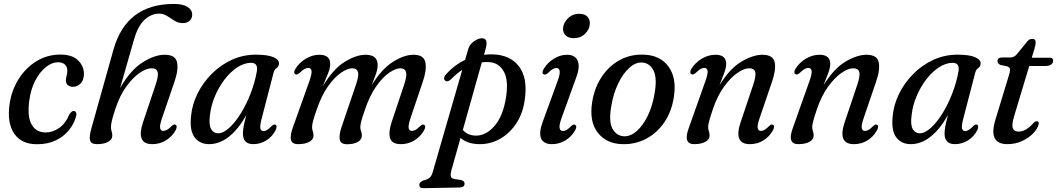

<svg xmlns="http://www.w3.org/2000/svg" viewBox="-20 -742 5510 1001"><path d="M283 -417.5Q251 -417.5 219.2 -392.2Q187.5 -367 163.8 -321.8Q140 -276.5 132.5 -216Q121.5 -133 145.2 -92.2Q169 -51.5 217.5 -51.5Q254.5 -51.5 288 -74.5Q321.5 -97.5 341 -144.5Q347 -153.5 352.2 -158.5Q357.5 -163.5 364.5 -163.5Q372 -163.5 376.2 -155.8Q380.5 -148 376 -133.5Q366 -96.5 339.8 -63.8Q313.5 -31 271.5 -10.5Q229.5 10 173 10Q91.5 10 53.8 -45.8Q16 -101.5 30 -199.5Q40 -270 76.5 -328.8Q113 -387.5 169.5 -422.5Q226 -457.5 295 -457.5Q357.5 -457.5 388.2 -426.2Q419 -395 417.5 -354Q416.5 -322.5 399.5 -306Q382.5 -289.5 360.5 -289.5Q343.5 -289.5 333.2 -298.8Q323 -308 323.5 -323.5Q324 -336 327.5 -348Q331 -360 331 -374Q331 -393 318.5 -405.2Q306 -417.5 283 -417.5Z M582.5 -177Q569.5 -138.5 564 -116Q558.5 -93.5 558.5 -79.5Q558.5 -66.5 562 -57Q565.5 -47.5 565.5 -35Q565.5 -14.5 543.8 -2.5Q522 9.5 486 9.5Q455 9.5 449.5 -10Q444 -29.5 457.5 -76.5L571.5 -483Q638.5 -721.5 886.5 -721.5Q934 -721.5 958 -705.8Q982 -690 982 -666Q982 -646.5 968.8 -634Q955.5 -621.5 932 -621.5Q910 -621.5 890.5 -633.8Q871 -646 851.5 -658.5Q832 -671 810.5 -671Q768.5 -671 733.5 -638.8Q698.5 -606.5 678 -533.5L606 -282.5Q659 -375.5 722.2 -416Q785.5 -456.5 839 -456.5Q894.5 -456.5 903 -417.2Q911.5 -378 888.5 -312.5L825 -127Q812 -89.5 814.8 -74.5Q817.5 -59.5 831.5 -59.5Q840.5 -59.5 850.8 -65Q861 -70.5 875 -85Q887 -96 894.5 -92Q907.5 -86 895 -61.5Q876.5 -29.5 844.8 -10Q813 9.5 774 9.5Q729.5 9.5 718.2 -20Q707 -49.5 725.5 -104L791 -299Q807.5 -347.5 801.8 -366.8Q796 -386 770.5 -386Q743.5 -386 708.2 -362Q673 -338 639 -291.5Q605 -245 582.5 -177Z M1344.5 -125Q1334.5 -87.5 1337.5 -73Q1340.5 -58.5 1354 -58.5Q1371.5 -58.5 1396.5 -85Q1408 -95.5 1415.5 -92Q1427.5 -87.5 1417 -63Q1400 -30 1368.8 -10.2Q1337.5 9.5 1300.5 9.5Q1246.5 9.5 1246.5 -46Q1246.5 -61.5 1250.2 -83Q1254 -104.5 1264.5 -142.5Q1223 -68.5 1173.8 -29.5Q1124.5 9.5 1070 9.5Q1021 9.5 994.5 -26Q968 -61.5 976 -136.5Q981.5 -197 1009.8 -254Q1038 -311 1083.8 -357Q1129.5 -403 1188.2 -430Q1247 -457 1314.5 -457Q1375.5 -457 1405.8 -443.8Q1436 -430.5 1434.5 -410.5Q1433.5 -395 1422.2 -387.5Q1411 -380 1406.5 -363.5ZM1074.5 -140.5Q1068 -90.5 1080.8 -68.8Q1093.5 -47 1116.5 -47Q1144 -47 1175.2 -75.5Q1206.5 -104 1235.8 -151.2Q1265 -198.5 1287.2 -256.2Q1309.5 -314 1319.5 -372.5Q1325.5 -414.5 1289 -414.5Q1253.5 -414.5 1217.8 -391.2Q1182 -368 1151.5 -328.5Q1121 -289 1100.5 -240.2Q1080 -191.5 1074.5 -140.5Z M1761.5 -82 1836 -301Q1852 -347.5 1846.2 -366.8Q1840.5 -386 1817 -386Q1791.5 -386 1757.5 -362.5Q1723.5 -339 1690.5 -292.5Q1657.5 -246 1633.5 -177Q1617.5 -132 1612.2 -111.8Q1607 -91.5 1607 -79Q1607 -67.5 1610.8 -57.8Q1614.5 -48 1614.5 -35.5Q1614.5 -15 1593 -2.8Q1571.5 9.5 1534 9.5Q1502 9.5 1496.8 -13.8Q1491.5 -37 1509 -83.5L1592.5 -317.5Q1606.5 -357 1604.2 -372.5Q1602 -388 1587 -388Q1578 -388 1567.2 -382Q1556.5 -376 1541 -361Q1528.5 -351 1521 -354.5Q1514.5 -357 1514 -365Q1513.5 -373 1520 -383Q1541 -416.5 1575 -436.5Q1609 -456.5 1645 -456.5Q1701.5 -456.5 1701.5 -409Q1701.5 -386.5 1689.8 -358Q1678 -329.5 1662.5 -291Q1715.5 -381 1776 -418.8Q1836.5 -456.5 1886 -456.5Q1950 -456.5 1949 -401Q1948.5 -381 1939.8 -356Q1931 -331 1918 -298Q1969 -381.5 2027.8 -419Q2086.5 -456.5 2136 -456.5Q2190 -456.5 2197.8 -416.2Q2205.5 -376 2183.5 -313.5L2121.5 -130Q2108 -90.5 2110.5 -75Q2113 -59.5 2127.5 -59.5Q2136.5 -59.5 2146.5 -65Q2156.5 -70.5 2171 -85Q2183 -95.5 2190 -91.5Q2203.5 -86 2190.5 -62Q2172.5 -30 2140.8 -10.2Q2109 9.5 2070 9.5Q2023.5 9.5 2013.8 -21.5Q2004 -52.5 2022.5 -107.5L2087 -300.5Q2102.5 -347 2096.8 -366.5Q2091 -386 2067.5 -386Q2042.5 -386 2008.5 -362.5Q1974.5 -339 1941 -291.2Q1907.5 -243.5 1883 -171Q1868.5 -129.5 1863.5 -110Q1858.5 -90.5 1858.5 -79.5Q1858.5 -67 1862.5 -57.5Q1866.5 -48 1866.5 -35.5Q1866.5 -14.5 1845.5 -2.2Q1824.5 10 1789.5 10Q1755.5 10 1751.2 -15.2Q1747 -40.5 1761.5 -82Z M2330 -327.5Q2312.5 -311.5 2300 -322.5Q2293.5 -328 2296 -338Q2298.5 -348 2308 -357.5Q2351 -404.5 2405 -430L2421 -486Q2428 -510.5 2451 -526.5Q2474 -542.5 2492.5 -542.5Q2527 -542.5 2512.5 -490L2503.5 -456.5Q2526.5 -459 2550.5 -458.5Q2639.5 -455.5 2685 -396.8Q2730.5 -338 2717 -231Q2708.5 -156 2673.5 -101.5Q2638.5 -47 2586.8 -18Q2535 11 2476 9.5Q2416 8 2381 -23L2332.5 149Q2328 166.5 2330.5 177.5Q2333 188.5 2350.5 191.5L2382.5 196.5Q2402 200.5 2402 214.5Q2402.5 234.5 2377 235.5L2188 239Q2166 240 2166 221.5Q2166 208 2187 199Q2211 193 2220.5 184Q2230 175 2235.5 157L2390 -378Q2359 -357.5 2330 -327.5ZM2457 -35Q2512 -32.5 2558 -85.2Q2604 -138 2619 -240Q2631.5 -326.5 2605.8 -370.5Q2580 -414.5 2532.5 -418Q2512 -419.5 2492 -417L2393 -64.5Q2416.5 -37 2457 -35Z M2971 -543Q2943.5 -543 2928.8 -557.8Q2914 -572.5 2915.5 -594.5Q2917 -622 2940.5 -646Q2964 -670 3000 -670Q3029 -670 3042.8 -654.8Q3056.5 -639.5 3055 -617Q3053.5 -588.5 3030.2 -565.8Q3007 -543 2971 -543ZM2908 -127.5Q2894.5 -89.5 2897.5 -74.2Q2900.5 -59 2915 -59Q2923.5 -59 2933.8 -64.5Q2944 -70 2958 -85Q2970 -95.5 2977.5 -91.5Q2991 -85.5 2978 -61.5Q2959.5 -29.5 2927.8 -10Q2896 9.5 2857.5 9.5Q2814 9.5 2801.2 -20.2Q2788.5 -50 2809 -105.5L2886 -316.5Q2900.5 -355.5 2898 -371.5Q2895.5 -387.5 2880.5 -387.5Q2871.5 -387.5 2861 -381.5Q2850.5 -375.5 2836 -360.5Q2823.5 -350.5 2815.5 -354Q2801.5 -360 2815 -383.5Q2835 -416 2867.8 -436.2Q2900.5 -456.5 2936.5 -456.5Q2977.5 -456.5 2991.5 -426.2Q3005.5 -396 2984 -337.5Z M3336 -457Q3422.5 -454.5 3465.8 -394.2Q3509 -334 3493 -235Q3481.5 -160.5 3443.8 -104.8Q3406 -49 3349.2 -18.8Q3292.5 11.5 3224.5 9.5Q3141 7.5 3096 -51Q3051 -109.5 3067.5 -211Q3079 -283 3115.8 -339.5Q3152.5 -396 3209 -427.8Q3265.5 -459.5 3336 -457ZM3233.5 -31.5Q3266.5 -30 3299 -58.2Q3331.5 -86.5 3356.5 -137.2Q3381.5 -188 3392.5 -254Q3407 -334.5 3387.2 -374Q3367.5 -413.5 3328 -416Q3293.5 -418 3260.8 -388.2Q3228 -358.5 3203 -306.8Q3178 -255 3167.5 -191.5Q3152.5 -109.5 3173 -71.5Q3193.5 -33.5 3233.5 -31.5Z M3586 -354.5Q3579.5 -357 3579 -365.2Q3578.5 -373.5 3585 -384Q3606 -417 3640 -436.8Q3674 -456.5 3710 -456.5Q3766 -456.5 3766 -409Q3766 -390 3756.2 -363Q3746.5 -336 3731 -297.5Q3785 -385 3845.8 -420.8Q3906.5 -456.5 3954.5 -456.5Q4010.5 -456.5 4018.8 -417.5Q4027 -378.5 4004 -313L3940.5 -127Q3927.5 -89.5 3930.2 -74.5Q3933 -59.5 3947 -59.5Q3956 -59.5 3965.8 -64.8Q3975.5 -70 3990 -85Q4001.5 -95.5 4009 -92Q4022 -86 4009.5 -62Q3990.5 -28.5 3959.2 -9.5Q3928 9.5 3889.5 9.5Q3845 9.5 3833.8 -20Q3822.5 -49.5 3841 -104L3906.5 -299Q3923 -347.5 3917.2 -366.8Q3911.5 -386 3886 -386Q3860 -386 3825 -362.2Q3790 -338.5 3755.5 -291.2Q3721 -244 3697 -174Q3682 -129.5 3677 -110.2Q3672 -91 3672 -79.5Q3672 -67.5 3675.8 -57.8Q3679.5 -48 3679.5 -35Q3679.5 -15 3657.8 -2.8Q3636 9.5 3599 9.5Q3538.5 9.5 3572.5 -79L3656.5 -316Q3671.5 -357 3669 -372.5Q3666.5 -388 3651.5 -388Q3642.5 -388 3632 -382Q3621.5 -376 3606.5 -361.5Q3593.5 -351 3586 -354.5Z M4128.5 -354.5Q4122 -357 4121.5 -365.2Q4121 -373.5 4127.5 -384Q4148.5 -417 4182.5 -436.8Q4216.5 -456.5 4252.5 -456.5Q4308.5 -456.5 4308.5 -409Q4308.5 -390 4298.8 -363Q4289 -336 4273.5 -297.5Q4327.5 -385 4388.2 -420.8Q4449 -456.5 4497 -456.5Q4553 -456.5 4561.2 -417.5Q4569.5 -378.5 4546.5 -313L4483 -127Q4470 -89.5 4472.8 -74.5Q4475.5 -59.5 4489.5 -59.5Q4498.5 -59.5 4508.2 -64.8Q4518 -70 4532.5 -85Q4544 -95.5 4551.5 -92Q4564.5 -86 4552 -62Q4533 -28.5 4501.8 -9.5Q4470.5 9.5 4432 9.5Q4387.5 9.5 4376.2 -20Q4365 -49.5 4383.5 -104L4449 -299Q4465.5 -347.5 4459.8 -366.8Q4454 -386 4428.5 -386Q4402.5 -386 4367.5 -362.2Q4332.5 -338.5 4298 -291.2Q4263.5 -244 4239.5 -174Q4224.5 -129.5 4219.5 -110.2Q4214.5 -91 4214.5 -79.5Q4214.5 -67.5 4218.2 -57.8Q4222 -48 4222 -35Q4222 -15 4200.2 -2.8Q4178.5 9.5 4141.5 9.5Q4081 9.5 4115 -79L4199 -316Q4214 -357 4211.5 -372.5Q4209 -388 4194 -388Q4185 -388 4174.5 -382Q4164 -376 4149 -361.5Q4136 -351 4128.5 -354.5Z M5002.5 -125Q4992.5 -87.5 4995.5 -73Q4998.5 -58.5 5012 -58.5Q5029.5 -58.5 5054.5 -85Q5066 -95.5 5073.5 -92Q5085.5 -87.5 5075 -63Q5058 -30 5026.8 -10.2Q4995.5 9.5 4958.5 9.5Q4904.5 9.5 4904.5 -46Q4904.5 -61.5 4908.2 -83Q4912 -104.5 4922.5 -142.5Q4881 -68.5 4831.8 -29.5Q4782.5 9.5 4728 9.5Q4679 9.5 4652.5 -26Q4626 -61.5 4634 -136.5Q4639.5 -197 4667.8 -254Q4696 -311 4741.8 -357Q4787.5 -403 4846.2 -430Q4905 -457 4972.5 -457Q5033.5 -457 5063.8 -443.8Q5094 -430.5 5092.5 -410.5Q5091.5 -395 5080.2 -387.5Q5069 -380 5064.5 -363.5ZM4732.5 -140.5Q4726 -90.5 4738.8 -68.8Q4751.5 -47 4774.5 -47Q4802 -47 4833.2 -75.5Q4864.5 -104 4893.8 -151.2Q4923 -198.5 4945.2 -256.2Q4967.5 -314 4977.5 -372.5Q4983.5 -414.5 4947 -414.5Q4911.5 -414.5 4875.8 -391.2Q4840 -368 4809.5 -328.5Q4779 -289 4758.5 -240.2Q4738 -191.5 4732.5 -140.5Z M5232.5 -395.5 5196 -403.5Q5180.5 -410 5180.5 -423Q5180.5 -442.5 5206.5 -442.5H5247.5Q5267.5 -442.5 5281.5 -459.5L5334.5 -524.5Q5346 -539.5 5361.5 -539.5Q5379.5 -539.5 5379.5 -521Q5379.5 -509 5372.5 -485L5359 -441H5454.5Q5470.5 -441 5470.5 -426Q5470.5 -413 5460 -405.5Q5449.5 -398 5431.5 -398H5346L5268 -139Q5253.5 -90.5 5260.5 -73.2Q5267.5 -56 5291 -56Q5328 -56 5367 -99.5Q5378 -111 5386 -110Q5398 -109.5 5395 -93.5Q5389 -70 5366 -46.2Q5343 -22.5 5308 -6.5Q5273 9.5 5232 9.5Q5129 9.5 5171 -122.5L5239 -346Q5247 -370 5245.8 -380.5Q5244.5 -391 5232.5 -395.5Z"/></svg>

Font: Fraunces 72pt S050
Style: Italic
Weight: 400
Italic angle: -16°
Version: Version 1.000; ttfautohint (v1.8.3)